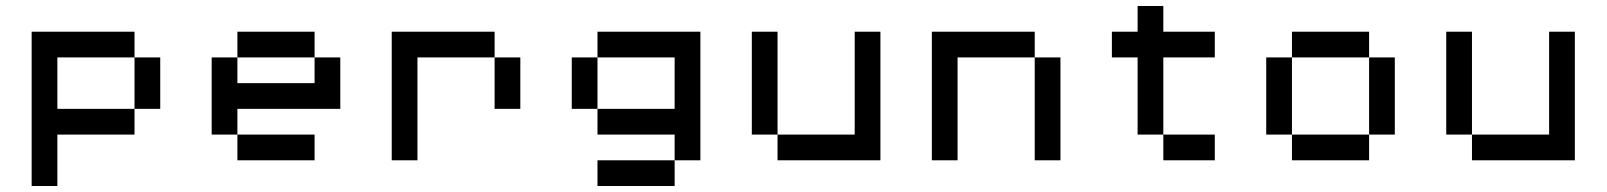

<svg xmlns="http://www.w3.org/2000/svg" viewBox="-20 -541 5422 648"><path d="M434 -347.2H520.8V-173.6H434ZM173.6 -347.2V-173.6H434V-86.8H173.6V86.8H86.8V-434H434V-347.2Z M781.2 -86.8H694.4V-347.2H781.2V-260.4H1041.7V-347.2H1128.5V-173.6H781.2ZM1041.7 -347.2H781.2V-434H1041.7ZM781.2 -86.8H1041.7V0H781.2Z M1649.3 -347.2H1388.9V0H1302.1V-434H1649.3ZM1649.3 -347.2H1736.1V-173.6H1649.3Z M1996.5 -173.6H1909.7V-347.2H1996.5ZM1996.5 86.8V0H2256.9V86.8ZM1996.5 -347.2V-434H2343.8V0H2256.9V-86.8H1996.5V-173.6H2256.9V-347.2Z M2604.2 -86.8H2864.6V-434H2951.4V0H2604.2ZM2604.2 -86.8H2517.4V-434H2604.2Z M3472.2 -347.2H3211.8V0H3125V-434H3472.2ZM3472.2 -347.2H3559V0H3472.2Z M3906.2 -86.8H4079.9V0H3906.2ZM3906.2 -86.8H3819.4V-347.2H3732.6V-434H3819.4V-520.8H3906.2V-434H4079.9V-347.2H3906.2Z M4600.7 -347.2H4687.5V-86.8H4600.7ZM4600.7 0H4340.3V-86.8H4600.7ZM4600.7 -347.2H4340.3V-434H4600.7ZM4340.3 -86.8H4253.5V-347.2H4340.3Z M4947.9 -86.8H5208.3V-434H5295.1V0H4947.9ZM4947.9 -86.8H4861.1V-434H4947.9Z"/></svg>

Font: 8-bit Operator+ 8
Style: Regular
Weight: 400
Designer: GrandChaos9000
Version: Version 1.3.0 - August 1, 2014